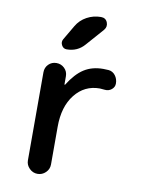

<svg xmlns="http://www.w3.org/2000/svg" viewBox="-86 -826 672 887"><g transform="rotate(10 250.0 -382.5)"><path d="M201.2 -701.2Q218.8 -731.4 249.5 -748Q280.3 -764.6 315.4 -764.6Q337.9 -764.6 345.7 -745.1Q353.5 -725.6 339.8 -709L267.6 -627Q235.4 -589.8 184.6 -589.8Q168.9 -589.8 161.1 -604.5Q153.3 -619.1 161.1 -632.8ZM97.7 -53.7V-466.8Q97.7 -489.3 112.8 -504.4Q127.9 -519.5 149.9 -519.5Q171.9 -519.5 187.5 -504.4Q203.1 -489.3 203.1 -466.8V-427.7H204.1H206.1Q240.2 -482.4 277.8 -506.3Q315.4 -530.3 367.2 -530.3Q384.8 -530.3 392.6 -529.3Q412.1 -527.3 424.3 -511.2Q436.5 -495.1 436.5 -473.6Q436.5 -457 422.9 -445.8Q409.2 -434.6 391.6 -436.5Q383.8 -437.5 367.2 -438.5Q295.9 -438.5 251 -381.8Q206.1 -325.2 206.1 -230.5V-53.7Q206.1 -31.2 189.9 -15.6Q173.8 0 151.9 0Q129.9 0 113.8 -16.1Q97.7 -32.2 97.7 -53.7Z"/></g></svg>

Font: Rounded-X Mgen+ 1m medium
Style: Regular
Weight: 500
Designer: [Source Han Sans]
Ryoko NISHIZUKA  (kana & ideographs); Paul D. Hunt (Latin, Greek & Cyrillic); Wenlong ZHANG  (bopomofo
Version: Version 1.059.20150602